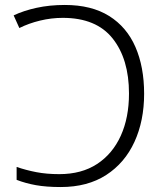

<svg xmlns="http://www.w3.org/2000/svg" viewBox="-20 -744 663 774"><path d="M225 10Q167 10 125 2.5Q83 -5 47 -19V-71Q85 -58 126.5 -50Q168 -42 219 -42Q309 -42 371.5 -83Q434 -124 467 -197Q500 -270 500 -367Q500 -506 434 -589Q368 -672 233 -672Q187 -672 141.5 -661Q96 -650 58 -631L35 -682Q75 -701 127.5 -712.5Q180 -724 241 -724Q349 -724 420 -679.5Q491 -635 526 -554.5Q561 -474 561 -366Q561 -257 522 -172Q483 -87 408 -38.5Q333 10 225 10Z"/></svg>

Font: RS Noto Sans Light
Style: Regular
Weight: 300
Designer: Monotype Design Team
Foundry: Monotype Imaging Inc.
Version: Version 3.10